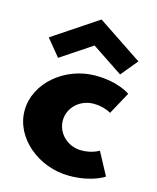

<svg xmlns="http://www.w3.org/2000/svg" viewBox="-123 -905 825 1006"><g transform="rotate(15 290.0 -402.5)"><path d="M58.5 -658 133.2 -567 301.5 -679 469.8 -567 544.7 -658 301.5 -820ZM376.3 -383C434.7 -383 471 -359 471 -359L537 -480C537 -480 473.2 -528 347.8 -528C183.8 -528 35.3 -406 35.3 -255C35.3 -105 185 15 347.8 15C473.2 15 537 -31 537 -31L471 -154C471 -154 434.7 -130 376.3 -130C302.7 -130 242.2 -186 242.2 -257C242.2 -327 302.7 -383 376.3 -383Z"/></g></svg>

Font: Hussar
Style: BdWide
Weight: 700
Foundry: Cannot Into Space Fonts
Version: Version 2.00